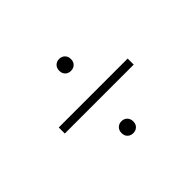

<svg xmlns="http://www.w3.org/2000/svg" viewBox="-88 -739 717 717"><g transform="rotate(-45 271.0 -380.0)"><path d="M271.5 -513Q258 -513 249.2 -521.5Q240.5 -530 240.5 -544Q240.5 -558.5 249.2 -567.2Q258 -576 271.5 -576Q285 -576 293.8 -567.2Q302.5 -558.5 302.5 -544Q302.5 -530 293.8 -521.5Q285 -513 271.5 -513ZM89.5 -364V-396H453.5V-364ZM271.5 -184Q258 -184 249.2 -192.5Q240.5 -201 240.5 -215Q240.5 -229.5 249.2 -238.2Q258 -247 271.5 -247Q285 -247 293.8 -238.2Q302.5 -229.5 302.5 -215Q302.5 -201 293.8 -192.5Q285 -184 271.5 -184Z"/></g></svg>

Font: Encode Sans SemiExpanded SemiExpanded Thin
Style: Regular
Weight: 100
Width: 6
Designer: Multiple Designers
Foundry: Impallari Type
Version: Version 3.000; ttfautohint (v1.8.3) -l 8 -r 50 -G 200 -x 14 